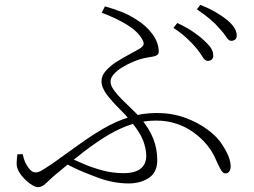

<svg xmlns="http://www.w3.org/2000/svg" viewBox="-20 -762 1040 785"><path d="M829 -513Q818 -513 808.5 -529Q799 -545 782 -566Q766 -585 743.5 -606Q721 -627 689 -648L705 -668Q743 -650 769.5 -632Q796 -614 813 -598Q833 -580 842.5 -565.5Q852 -551 852 -534Q852 -524 845.5 -518.5Q839 -513 829 -513ZM506 -12Q489 -12 470 -14Q451 -16 431 -20.5Q411 -25 390 -32Q357 -44 318 -60Q279 -76 235 -101L253 -122Q288 -106 326 -90Q364 -74 404 -64Q444 -54 485 -54Q532 -54 555 -72.5Q578 -91 578 -125Q578 -153 565.5 -186.5Q553 -220 516 -265Q496 -290 467.5 -318Q439 -346 417 -375Q395 -404 395 -430Q395 -453 413.5 -473.5Q432 -494 458.5 -510.5Q485 -527 510.5 -540.5Q536 -554 551 -563Q565 -572 567 -580Q569 -588 561 -602Q543 -634 499 -661Q455 -688 396 -710L409 -736Q445 -726 477 -713.5Q509 -701 539 -681Q577 -658 603 -623Q629 -588 629 -550Q629 -542 623 -537.5Q617 -533 607 -531Q597 -529 584 -527Q571 -525 557 -521Q542 -517 521 -508Q500 -499 479.5 -486.5Q459 -474 445.5 -459Q432 -444 432 -428Q432 -413 445 -394.5Q458 -376 478 -356Q498 -336 518.5 -316.5Q539 -297 553 -281Q591 -236 607 -194Q623 -152 623 -108Q623 -57 588.5 -34.5Q554 -12 506 -12ZM134 3Q122 3 101.5 -12Q81 -27 64.5 -49Q48 -71 48 -93Q48 -104 49 -112.5Q50 -121 51 -131L73 -132Q78 -103 93.5 -80Q109 -57 125 -57Q133 -57 140.5 -60Q148 -63 160.5 -71Q173 -79 194 -93Q249 -132 300 -169Q351 -206 401.5 -235.5Q452 -265 506 -282.5Q560 -300 621 -300Q684 -300 737 -280.5Q790 -261 829.5 -231.5Q869 -202 889 -170Q907 -142 915 -121Q923 -100 923 -82Q923 -69 917.5 -61Q912 -53 901 -53Q891 -53 882 -69.5Q873 -86 865 -104Q851 -139 827 -168.5Q803 -198 771 -221Q739 -244 700.5 -256.5Q662 -269 619 -269Q568 -269 521 -254.5Q474 -240 426 -212Q378 -184 324.5 -143Q271 -102 208 -49Q189 -33 177.5 -21.5Q166 -10 156.5 -3.5Q147 3 134 3ZM925 -595Q915 -595 905 -611Q895 -627 877 -646Q860 -666 838.5 -684Q817 -702 785 -724L799 -742Q837 -727 864 -711Q891 -695 909 -680Q948 -647 948 -617Q948 -605 941 -600Q934 -595 925 -595Z"/></svg>

Font: Noto Serif SC ExtraLight
Style: Regular
Weight: 200
Designer: Ryoko NISHIZUKA 西塚涼子 (kana & ideographs); Frank Grießhammer (Latin, Greek & Cyrillic); Wenlong ZHANG 张文龙 (bopomofo); San
Foundry: Adobe
Version: Version 2.002-H1;hotconv 1.1.0;makeotfexe 2.6.0